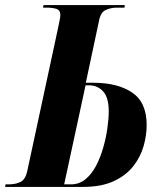

<svg xmlns="http://www.w3.org/2000/svg" viewBox="-41 -734 629 754"><path d="M-21 0 -19 -10H-6Q20 -10 39.5 -19.5Q59 -29 66 -62L187 -624Q190 -640 193 -653.5Q196 -667 196 -675Q196 -694 181 -699Q166 -704 142 -704H128L130 -714H449L448 -704H419Q393 -704 373.5 -694.5Q354 -685 348 -653L296 -409H326Q421 -409 478 -370.5Q535 -332 535 -243Q535 -203 523 -160.5Q511 -118 482.5 -81.5Q454 -45 405.5 -22.5Q357 0 285 0ZM238 -10Q270 -10 294.5 -30Q319 -50 336 -82.5Q353 -115 364 -153Q375 -191 380.5 -229Q386 -267 386 -297Q386 -351 364 -375Q342 -399 309 -399H295L211 -10Z"/></svg>

Font: Noto Serif Display ExtraCondensed ExtraBold
Style: Italic
Weight: 800
Width: 2
Italic angle: -12°
Designer: Monotype Design Team
Foundry: Monotype Imaging Inc.
Version: Version 2.009